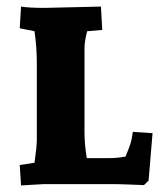

<svg xmlns="http://www.w3.org/2000/svg" viewBox="-20 -560 496 584"><path d="M237 -414V-158Q237 -121 244 -79H307Q340 -79 362 -84Q375 -116 378 -126.5Q381 -137 384 -159L444 -155L432 -11L418 3Q345 0 330 0H113L44 4L40 -58L85 -65Q92 -114 92 -135V-366Q92 -416 85 -465L40 -474L44 -540Q68 -536 115 -536L287 -540L291 -469L245 -465Q237 -433 237 -414Z"/></svg>

Font: Andada SC
Style: Bold
Weight: 700
Designer: Carolina Giovagnoli
Foundry: Carolina Giovagnoli
Version: Version 1.003